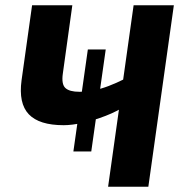

<svg xmlns="http://www.w3.org/2000/svg" viewBox="-20 -710 696 730"><path d="M259 -134 314 -522H382L327 -134ZM255 -690 219 -431Q213 -390 228.5 -375.5Q244 -361 282 -361Q310 -361 337 -366.5Q364 -372 393 -383Q422 -394 456 -411L466 -313Q427 -287 381.5 -269.5Q336 -252 294.5 -243Q253 -234 222 -234Q129 -234 89.5 -275.5Q50 -317 62 -405L102 -690ZM641 -690 544 0H391L488 -690Z"/></svg>

Font: Exo 2
Style: Bold Italic
Weight: 700
Italic angle: -8°
Designer: Natanael Gama
Foundry: Natanael Gama
Version: Version 2.010